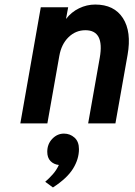

<svg xmlns="http://www.w3.org/2000/svg" viewBox="-20 -543 594 845"><path d="M69.5 0 159.5 -511H280L270.5 -459.5Q294 -490 328 -506.5Q362 -523 399 -523Q482.5 -523 521 -463.2Q559.5 -403.5 541.5 -301.5L488 0H368L419 -288.5Q440.5 -410 356 -410Q313 -410 281.5 -379.2Q250 -348.5 241 -296.5L188.5 0ZM213 282 179 257Q196 242.5 212.2 224.2Q228.5 206 239 183Q216.5 180.5 202.2 165.8Q188 151 188 125Q188 91 210 68Q232 45 261.5 45Q288 45 307.8 62.5Q327.5 80 327.5 113.5Q327.5 157 301.5 199.2Q275.5 241.5 213 282Z"/></svg>

Font: Overpass
Style: Bold Italic
Weight: 700
Italic angle: -10°
Designer: Delve Withrington, Dave Bailey, Thomas Jockin
Foundry: Delve Fonts LLC
Version: Version 4.000; ttfautohint (v1.8.3)